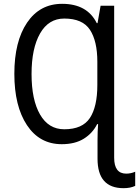

<svg xmlns="http://www.w3.org/2000/svg" viewBox="-20 -744 727 1004"><path d="M55 -358Q55 -189 121 -89.5Q187 10 303 10Q372 10 418 -18.5Q464 -47 488 -95H493Q490 -57 490 -12V86Q490 240 626 240Q662 240 687 228V154Q664 164 640 164Q577 164 577 81V-714H506L490 -623H486Q436 -724 305 -724Q188 -724 121.5 -625.5Q55 -527 55 -358ZM489 -421V-300Q489 -186 450 -127Q411 -68 316 -68Q234 -68 189.5 -145Q145 -222 145 -357Q145 -491 189.5 -569Q234 -647 316 -647Q412 -647 450.5 -588Q489 -529 489 -421Z"/></svg>

Font: Noto Sans UI SemiCondensed
Style: Regular
Weight: 400
Width: 4
Designer: Monotype Design Team
Foundry: Monotype Imaging Inc.
Version: 1.001